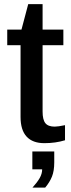

<svg xmlns="http://www.w3.org/2000/svg" viewBox="-20 -668 336 907"><path d="M287.1 -5.4Q242.2 8.3 189.5 8.3Q134.3 8.3 105.7 -22.7Q77.1 -53.7 77.1 -115.7V-454.6H14.2V-528.3H81.5L113.3 -648.4H181.2V-528.3H279.3V-454.6H181.2V-141.1Q181.2 -102.5 194.3 -86.2Q207.5 -69.8 238.3 -69.8Q253.9 -69.8 287.1 -76.7ZM236.3 99.1Q236.3 139.2 225.6 166Q214.8 192.9 193.4 218.3H133.3Q155.3 194.3 167.2 173.6Q179.2 152.8 179.2 131.8H132.8V47.4H236.3Z"/></svg>

Font: Arimo Medium
Style: Regular
Weight: 500
Designer: Steve Matteson
Foundry: Monotype Imaging Inc.
Version: Version 1.33